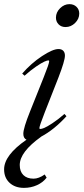

<svg xmlns="http://www.w3.org/2000/svg" viewBox="-66 -659 399 917"><path d="M247.1 -529.8Q226.6 -529.8 213.9 -542.7Q201.2 -555.7 201.2 -574.7Q201.2 -600.1 220.9 -619.6Q240.7 -639.2 265.6 -639.2Q286.1 -639.2 299.3 -626.5Q312.5 -613.8 312.5 -594.2Q312.5 -568.8 292.7 -549.3Q272.9 -529.8 247.1 -529.8ZM48.3 238.3Q5.9 238.3 -20.3 214.1Q-46.4 189.9 -46.4 149.9Q-46.4 82 60.5 8.3Q45.4 1 45.4 -20Q45.4 -46.9 77.6 -127L142.6 -289.6Q168.9 -355 168.9 -366.7Q168.9 -370.6 165 -370.6Q159.2 -370.6 145.5 -364.5Q131.8 -358.4 105.7 -340.6Q79.6 -322.8 51.3 -297.4L40 -307.6Q83 -356.9 134.5 -390.9Q186 -424.8 213.4 -424.8Q228 -424.8 236.1 -416.5Q244.1 -408.2 244.1 -393.6Q244.1 -368.7 212.9 -288.1L148.4 -124Q122.1 -57.1 122.1 -46.9Q122.1 -43 126 -43Q132.8 -43 145 -47.9Q157.2 -52.7 183.8 -70.1Q210.4 -87.4 241.7 -114.7L251.5 -104Q192.9 -39.6 130.4 -6.3H130.9Q28.3 66.9 28.3 128.9Q28.3 160.2 45.7 177.2Q63 194.3 94.2 194.3Q119.1 194.3 147.5 174.3L156.7 189.5Q139.2 212.4 110.6 225.3Q82 238.3 48.3 238.3Z"/></svg>

Font: Elstob 18pt
Style: Italic
Weight: 400
Italic angle: -20°
Designer: Peter S. Baker
Version: Version 1.015